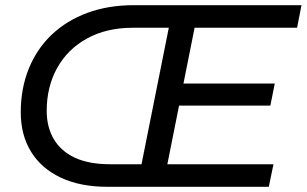

<svg xmlns="http://www.w3.org/2000/svg" viewBox="-20 -720 1182 740"><path d="M395 0Q289 0 214 -35.5Q139 -71 99.5 -135.5Q60 -200 60 -287Q60 -379 91 -455.5Q122 -532 179.5 -586.5Q237 -641 317 -670.5Q397 -700 495 -700H674L658 -613H492Q390 -613 315 -571.5Q240 -530 200 -457.5Q160 -385 160 -293Q160 -230 187.5 -183.5Q215 -137 269 -112Q323 -87 405 -87H549L534 0ZM508 0 648 -700H1142L1125 -613H730L625 -87H1034L1016 0ZM662 -313 679 -398H1039L1022 -313Z"/></svg>

Font: Montserrat Thin Medium
Style: Italic
Weight: 500
Italic angle: -11.3°
Version: Version 9.000